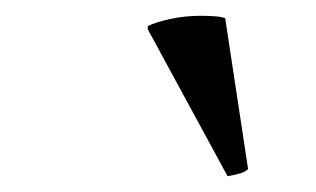

<svg xmlns="http://www.w3.org/2000/svg" viewBox="-20 -766 400 243"><path d="M167 -729V-733Q177 -738 195.5 -742Q214 -746 234 -746Q242 -746 250.5 -745.5Q259 -745 265 -743L294 -552Q290 -548 282 -546Q274 -544 268 -543Z"/></svg>

Font: Tiro Devanagari Hindi
Style: Italic
Weight: 400
Italic angle: -11°
Designer: Devanagari: John Hudson & Fiona Ross, assisted by Paul Hanslow. Latin: John Hudson with Paul Hanslow, assisted by Kaja S
Foundry: Tiro Typeworks Ltd.
Version: Version 1.52